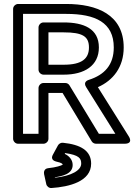

<svg xmlns="http://www.w3.org/2000/svg" viewBox="-20 -699 692 967"><path d="M306 76 308 72C379 82 389 99 389 125C389 158 342 187 257 196L256 194C293 188 346 178 346 132C346 104 326 85 306 76ZM247 79C230 109 262 114 264 115C293 121 296 128 296 130C290 135 262 144 223 148C202 150 200 168 202 178L213 228C215 239 227 249 239 248C329 242 439 215 439 125C439 59 385 29 297 20C288 19 277 24 272 33ZM174 -561V-348C174 -333 188 -323 199 -323H301C405 -323 478 -368 478 -460C478 -555 401 -586 301 -586H199C184 -586 174 -572 174 -561ZM224 -536H301C397 -536 428 -515 428 -460C428 -404 393 -373 301 -373H224ZM414 -260 561 -25H478L330 -269C326 -276 318 -281 309 -281H199C184 -281 174 -267 174 -256V-25H96V-629H314C460 -629 553 -586 553 -460C553 -372 506 -322 428 -297C425 -296 396 -288 414 -260ZM473 -260C550 -294 603 -361 603 -460C603 -626 467 -679 314 -679H71C60 -679 46 -669 46 -654V0C46 11 56 25 71 25H199C210 25 224 15 224 0V-231H295L442 13C446 20 455 25 464 25H607C655 25 628 -13 628 -13Z"/></svg>

Font: Falling Sky
Style: ExtOu
Weight: 400
Designer: Paul D. Hunt
Foundry: Adobe Systems Incorporated
Version: Version 1.02